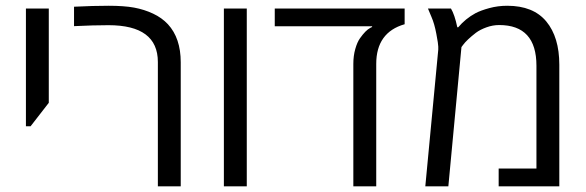

<svg xmlns="http://www.w3.org/2000/svg" viewBox="-20 -660 2076 680"><path d="M71.8 -212.9V-629.9H152.8V-295.9L88.4 -212.9Z M242.2 -636.2Q310.5 -639.6 364.7 -639.6Q418.9 -639.6 454.8 -633.1Q490.7 -626.5 522 -611.8Q553.2 -597.2 574.7 -574.2Q620.1 -524.9 620.1 -439.5V0H539.1V-440.4Q539.1 -570.8 364.3 -570.8Q311.5 -570.8 242.2 -567.4Z M854 0H772.9V-629.9H854Z M1413.1 -629.9V-574.2Q1312.5 -545.4 1312.5 -433.6V0H1231.4V-433.6Q1231.4 -462.4 1238.3 -486.6Q1245.1 -510.7 1254.9 -524.4Q1274.9 -552.7 1291 -561L1297.9 -564.5V-566.9H953.1V-629.9Z M1776.4 -639.6Q1868.7 -639.6 1914.8 -584Q1960.9 -528.3 1960.9 -430.7V0H1746.1V-63H1879.9V-427.2Q1879.9 -571.3 1748 -571.3Q1725.1 -571.3 1702.9 -563.2Q1680.7 -555.2 1665.5 -543.9Q1633.3 -519 1620.1 -501L1614.3 -493.2L1567.9 0H1486.3L1532.2 -484.4Q1532.2 -486.3 1532.2 -495.1Q1532.2 -503.9 1525.4 -540Q1518.6 -576.2 1508.3 -599.6L1495.6 -629.9H1577.1Q1590.3 -607.9 1599.6 -563.5H1603Q1628.4 -593.8 1664.1 -613.3Q1682.6 -623 1712.9 -631.3Q1743.2 -639.6 1776.4 -639.6Z"/></svg>

Font: Open Sans Hebrew
Style: Regular
Weight: 400
Foundry: Ascender Corporation, Yanek Iontef
Version: Version 2.001;PS 002.001;hotconv 1.0.70;makeotf.lib2.5.58329